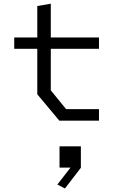

<svg xmlns="http://www.w3.org/2000/svg" viewBox="-20 -670 660 1066"><path d="M309.5 0H529.5V-64H347L262 -168.5V-399H529.5V-462H262V-649.5L187 -636.5V-462H59V-399H187V-146.5ZM298.5 354.5 340.5 376.5 429 261.5V142.5H310.5V260.5H371.5Z"/></svg>

Font: Monaspace Krypton Light
Style: Regular
Weight: 300
Designer: Riley Cran & the Lettermatic Team
Foundry: Lettermatic
Version: Version 1.101 (Monaspace Krypton)